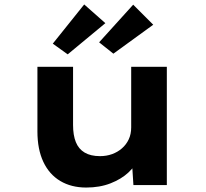

<svg xmlns="http://www.w3.org/2000/svg" viewBox="-20 -831 923 862"><path d="M367 11Q300 11 250.5 -18.5Q201 -48 174.5 -104.5Q148 -161 148 -241V-531H308V-270Q308 -224 320.5 -193Q333 -162 360 -146Q387 -130 429 -130Q458 -130 483 -139Q508 -148 527.5 -165Q547 -182 558 -205.5Q569 -229 569 -259V-531H729V0H579L572 -109L601 -121Q589 -87 557 -57Q525 -27 476.5 -8Q428 11 367 11ZM489 -590 425 -641 578 -810 668 -720ZM284 -587 217 -635 358 -811 453 -727Z"/></svg>

Font: Lexend Mega
Style: Bold
Weight: 700
Version: Version 1.007